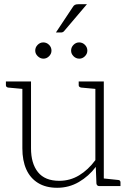

<svg xmlns="http://www.w3.org/2000/svg" viewBox="-20 -882 609 910"><path d="M251 8Q197 8 160 -15Q123 -38 104.5 -79.5Q86 -121 86 -179V-496H127V-179Q127 -107 160 -66Q193 -25 261 -25Q312 -25 355 -51Q398 -77 432 -123V-496H472V0H451Q439 0 437 -12L434 -91Q401 -47 354 -19.5Q307 8 251 8ZM459 0 464 -37 540 -29Q545 -29 548 -26Q551 -23 551 -18V0ZM99 -496 94 -460 18 -467Q14 -468 11 -470.5Q8 -473 8 -478V-496ZM445 -496 440 -460 364 -467Q360 -468 356.5 -470.5Q353 -473 353 -478V-496ZM224 -642Q224 -627 212.5 -615.5Q201 -604 186 -604Q171 -604 159 -615.5Q147 -627 147 -642Q147 -658 158.5 -669.5Q170 -681 185 -681Q201 -681 212.5 -669.5Q224 -658 224 -642ZM394 -642Q394 -627 382.5 -615.5Q371 -604 356 -604Q340 -604 328.5 -615.5Q317 -627 317 -642Q317 -658 328.5 -669.5Q340 -681 355 -681Q371 -681 382.5 -669.5Q394 -658 394 -642ZM245 -728 324 -847Q329 -856 335 -859Q341 -862 352 -862H392L285 -736Q282 -732 278 -730Q274 -728 269 -728Z"/></svg>

Font: Aleo ExtraLight
Style: Regular
Weight: 250
Designer: Alessio Laiso
Foundry: Alessio Laiso
Version: Version 2.001;gftools[0.9.29]